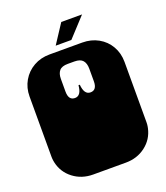

<svg xmlns="http://www.w3.org/2000/svg" viewBox="-157 -981 948 1094"><g transform="rotate(-20 317.0 -433.5)"><path d="M33 -135Q32 -140 31 -146Q30 -152 29.5 -158.5Q29 -165 29 -170V-171Q29 -184 29 -190Q29 -196 29 -209V-260Q29 -269 29 -273.5Q29 -278 29 -282.5Q29 -287 29 -296V-297Q29 -310 29 -316Q29 -322 29 -334V-536Q29 -588 53.5 -630.5Q78 -673 121 -697.5Q164 -722 218 -722H416Q470 -722 513 -698Q556 -674 580.5 -631.5Q605 -589 605 -536V-334Q605 -321 605 -315Q605 -309 605 -297V-296Q605 -287 605 -282.5Q605 -278 605 -273.5Q605 -269 605 -260V-209Q605 -196 605 -190Q605 -184 605 -172V-171Q605 -164 604.5 -157.5Q604 -151 603 -145.5Q602 -140 601 -135Q587 -72 536 -33Q485 6 416 6H218Q149 6 98 -33Q47 -72 33 -135ZM313 -501H321Q326 -439 364 -439Q403 -439 403 -492V-569Q403 -601 388 -618.5Q373 -636 337 -636H297Q261 -636 246 -618.5Q231 -601 231 -569V-492Q231 -439 270 -439Q308 -439 313 -501ZM344 -873H470L363 -757H268Z"/></g></svg>

Font: Danfo
Style: Regular
Weight: 400
Version: Version 1.000;Glyphs 3.2 (3236)